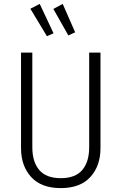

<svg xmlns="http://www.w3.org/2000/svg" viewBox="-20 -955 625 986"><path d="M496 -194Q496 -103 444 -46Q392 11 292 11Q192 11 140 -46Q88 -103 88 -194V-685H146V-199Q146 -123 182 -81.5Q218 -40 292 -40Q367 -40 402.5 -82Q438 -124 438 -199V-685H496ZM255 -784 221 -769 136 -910 184 -935ZM366 -789 331 -773 254 -909 302 -935Z"/></svg>

Font: Fira Sans Condensed Light
Style: Regular
Weight: 300
Width: 3
Designer: bBox Type GmbH & Carrois Corporate GbR & Edenspiekermann AG
Foundry: bBox Type GmbH & Carrois Corporate GbR & Edenspiekermann AG
Version: Version 4.301